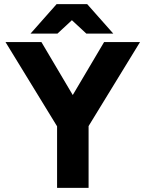

<svg xmlns="http://www.w3.org/2000/svg" viewBox="-20 -902 699 922"><path d="M255.5 -320.8 479.9 -700H652.4L400.4 -288.4ZM254.1 -336H405.4V0H254.1ZM6.4 -700H178.9L403.3 -320.8L258.4 -288.4ZM252.7 -872.3V-882H398.8L523.9 -740.8H394.4ZM251.7 -882H397.8V-872.3L256.1 -740.8H126.7Z"/></svg>

Font: Oak Sans Light
Style: Regular
Weight: 400
Designer: Erik Kennedy, Walven
Foundry: Erik Kennedy, Walven
Version: Version 1.100;Glyphs 3.1.2 (3151)